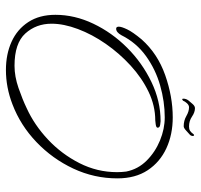

<svg xmlns="http://www.w3.org/2000/svg" viewBox="-35 -620 678 648"><g transform="rotate(90 304.0 -296.0)"><path d="M216 23Q163 23 121 4Q79 -15 54.5 -52.5Q30 -90 30 -144Q30 -209 60 -272Q90 -335 141 -386Q192 -437 256.5 -468Q321 -499 389 -499Q392 -499 401.5 -497.5Q411 -496 411 -489Q411 -484 399.5 -482.5Q388 -481 386 -481Q337 -481 290 -458.5Q243 -436 201.5 -398Q160 -360 128 -314Q96 -268 78 -220Q60 -172 60 -131Q60 -79 93 -42.5Q126 -6 202 -6Q238 -6 277 -19.5Q316 -33 345 -47Q402 -73 451 -119Q500 -165 530.5 -225Q561 -285 561 -352Q561 -359 560.5 -367.5Q560 -376 559 -383Q551 -423 522 -452Q493 -481 454 -497Q415 -513 376 -513Q323 -513 268.5 -497.5Q214 -482 169 -449.5Q124 -417 99 -367Q89 -349 77 -349Q70 -349 70 -358Q70 -367 79 -386Q88 -405 113 -435Q161 -489 233.5 -514.5Q306 -540 376 -540Q434 -540 480.5 -518.5Q527 -497 554.5 -455.5Q582 -414 582 -353Q582 -275 549 -204.5Q516 -134 459.5 -80Q403 -26 332 1Q275 23 216 23ZM320 -575Q317 -572 315 -572Q313 -572 313 -576Q313 -585 319 -593Q324 -599 331 -607Q338 -615 345 -615Q359 -615 373.5 -605Q388 -595 407 -595Q416 -595 421.5 -598.5Q427 -602 432 -609Q434 -612 436 -612Q439 -612 439 -607Q439 -604 436 -599Q429 -593 420.5 -585Q412 -577 406 -577Q387 -577 371.5 -586Q356 -595 342 -595Q335 -595 328.5 -588Q322 -581 320 -575Z"/></g></svg>

Font: Fuggles
Style: Regular
Weight: 400
Designer: Rob Leuschke
Foundry: Robert E. Leuschke
Version: Version 1.100; ttfautohint (v1.8.3)